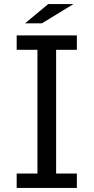

<svg xmlns="http://www.w3.org/2000/svg" viewBox="-20 -899 460 944"><path d="M62 -725.1H357.9V-654.3H255.9V-45.9H357.9V24.9H62V-45.9H164.1V-654.3H62ZM216.8 -878.9H340.8L186 -784.2H103Z"/></svg>

Font: BIZ UDPGothic
Style: Regular
Weight: 400
Designer: TypeBank Co., Ltd.
Foundry: Morisawa Inc.
Version: Version 1.051